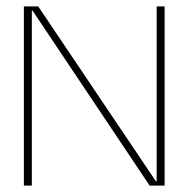

<svg xmlns="http://www.w3.org/2000/svg" viewBox="-20 -583 597 603"><path d="M472 -563H497V0H450L82 -550H80V0H55V-563H100L470 -13H472Z"/></svg>

Font: Darker Grotesque Light Light
Style: Regular
Weight: 300
Version: Version 1.000;gftools[0.9.28]